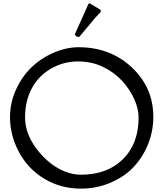

<svg xmlns="http://www.w3.org/2000/svg" viewBox="-20 -1095 964 1133"><path d="M502 -1072.3Q508.3 -1077.6 514.6 -1072.3L572.3 -1037.6Q577.6 -1029.8 572.3 -1022.5Q572.3 -1022.5 540 -987.8L451.2 -881.3Q440.4 -869.1 422.9 -888.2Q419.9 -891.1 423.3 -896ZM362.8 -83Q410.6 -64 456.5 -64Q612.8 -64 705.3 -155.5Q797.9 -247.1 797.9 -401.4Q797.9 -454.6 770.8 -513.2Q743.7 -571.8 698.2 -620.4Q652.8 -668.9 587.2 -700.7Q521.5 -732.4 438.5 -732.4Q355.5 -732.4 281.7 -690.4Q208 -648.4 168 -574.2Q127.9 -500 127.9 -402.1Q127.9 -304.2 199.5 -211.9Q271 -119.6 362.8 -83ZM585 -796.9Q713.4 -758.3 799.1 -653.1Q884.8 -547.9 884.8 -405.8Q884.8 -322.3 854.5 -246.1Q824.2 -169.9 769.8 -111.1Q715.3 -52.2 632.6 -17.1Q549.8 18.1 458 18.1Q366.2 18.1 289.6 -15.6Q212.9 -49.3 158.2 -106.2Q103.5 -163.1 71.3 -241.5Q39.1 -319.8 39.1 -403.6Q39.1 -487.3 73 -563.2Q106.9 -639.2 162.8 -694.6Q218.8 -750 294.7 -783.2Q370.6 -816.4 445.3 -816.4Q520 -816.4 585 -796.9Z"/></svg>

Font: Della Respira
Style: Regular
Weight: 500
Version: Version 0.201